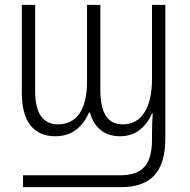

<svg xmlns="http://www.w3.org/2000/svg" viewBox="-20 -552 783 792"><path d="M75 171H477Q545 171 576 136Q607 101 607 25V-1Q607 -42 610 -84H607Q589 -42 556 -16Q523 10 475 10Q427 10 395.5 -15.5Q364 -41 351 -88H347Q327 -41 292 -15.5Q257 10 208 10Q141 10 105.5 -35Q70 -80 70 -171V-532H125V-177Q125 -106 149.5 -72.5Q174 -39 218 -39Q277 -39 308 -84Q339 -129 339 -216V-532H394V-180Q394 -39 485 -39Q545 -39 576 -88.5Q607 -138 607 -226V-532H662V19Q662 121 617.5 170.5Q573 220 478 220H75Z"/></svg>

Font: Noto Sans Display Light Narrow
Style: Regular
Weight: 300
Width: 4
Designer: Monotype Design team
Foundry: Monotype Imaging Inc.
Version: Version 1.000